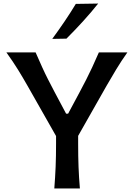

<svg xmlns="http://www.w3.org/2000/svg" viewBox="-20 -1062 762 1082"><path d="M286.1 0Q291 -63 293.5 -121.8Q295.9 -180.7 295.9 -252.4V-295.4L134.8 -579.1Q108.4 -625.5 81.8 -668.7Q55.2 -711.9 16.1 -766.6H180.7Q202.1 -717.3 218.3 -681.9Q234.4 -646.5 250.5 -615Q266.6 -583.5 286.6 -545.4L352.5 -421.4H363.8L428.2 -541.5Q449.7 -581.5 466.1 -614Q482.4 -646.5 499.3 -682.1Q516.1 -717.8 537.1 -766.6H697.8Q664.1 -719.2 635.5 -671.9Q606.9 -624.5 581.1 -579.6L420.4 -296.4V-252.4Q420.4 -180.7 422.6 -121.8Q424.8 -63 430.2 0ZM274.4 -842.8Q310.5 -892.1 344 -941.4Q377.4 -990.7 407.2 -1040L533.2 -1042Q493.2 -991.7 448 -942.1Q402.8 -892.6 354.5 -844.2Z"/></svg>

Font: Pinar DS4-Medium
Style: Regular
Weight: 500
Designer: Amin Abedi
Version: Version 2.000